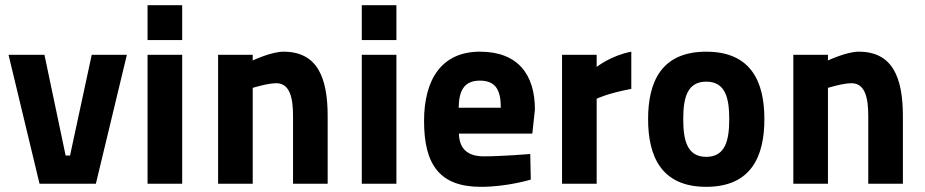

<svg xmlns="http://www.w3.org/2000/svg" viewBox="-20 -711 3579 743"><path d="M13 -499 133 0H351L471 -499H335L251 -109H234L152 -499Z M551 0H685V-499H551ZM551 -556H685V-691H551Z M958 0V-371C958 -371 1016 -389 1049 -389C1104 -389 1114 -327 1114 -261V0H1248V-261C1248 -413 1207 -511 1077 -511C1030 -511 958 -477 958 -477V-499H824V0Z M1380 0H1514V-499H1380ZM1380 -556H1514V-691H1380Z M1852 -106C1784 -106 1757 -141 1756 -194H2040L2050 -287C2050 -423 1984 -511 1837 -511C1691 -511 1621 -406 1621 -243C1621 -73 1682 12 1841 12C1943 12 2034 -16 2034 -16L2032 -115C2032 -115 1924 -106 1852 -106ZM1755 -294C1756 -356 1773 -399 1837 -399C1900 -399 1918 -360 1918 -294Z M2155 0H2289V-329C2289 -329 2331 -350 2423 -367V-511C2344 -496 2289 -452 2289 -452V-499H2155Z M2713 -511C2539 -511 2488 -394 2488 -250C2488 -106 2539 12 2713 12C2887 12 2938 -106 2938 -250C2938 -394 2887 -511 2713 -511ZM2713 -104C2639 -104 2624 -168 2624 -250C2624 -332 2639 -395 2713 -395C2787 -395 2802 -332 2802 -250C2802 -168 2787 -104 2713 -104Z M3184 0V-371C3184 -371 3242 -389 3275 -389C3330 -389 3340 -327 3340 -261V0H3474V-261C3474 -413 3433 -511 3303 -511C3256 -511 3184 -477 3184 -477V-499H3050V0Z"/></svg>

Font: TitilliumMaps29L
Style: 999 wt
Weight: 900
Designer: Campivisivi
Foundry: Accademia di Belle Arti di Urbino and students of MA course of Visual design